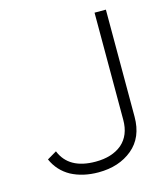

<svg xmlns="http://www.w3.org/2000/svg" viewBox="-107 -784 767 879"><g transform="rotate(-15 276.5 -344.5)"><path d="M252 10.7Q178.7 10.7 123 -18.6Q68.4 -48.8 43 -106.4Q57.6 -115.2 87.9 -132.8Q125 -40 252 -40Q330.1 -40 377 -79.1Q422.9 -119.1 422.9 -192.4Q422.9 -361.3 422.9 -700.2Q436.5 -700.2 476.6 -700.2Q476.6 -573.2 476.6 -192.4Q476.6 -94.7 413.1 -42Q349.6 10.7 252 10.7Z"/></g></svg>

Font: LeFont
Style: ExtraLight
Weight: 200
Designer: Leryon MEDIA
Version: Version 1.0